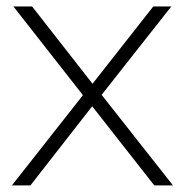

<svg xmlns="http://www.w3.org/2000/svg" viewBox="-20 -560 557 580"><path d="M446 0 258.5 -239 230.5 -272.5 20.5 -540.5H77L259.5 -307L287 -273.5L502.5 0ZM16 0 230.5 -272.5 259.5 -307 443 -540.5H497.5L287 -273.5L258.5 -239L72 0Z"/></svg>

Font: Encode Sans SemiExpanded ExtraLight
Style: Regular
Weight: 250
Width: 6
Designer: Multiple Designers
Foundry: Impallari Type
Version: Version 3.002